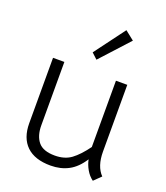

<svg xmlns="http://www.w3.org/2000/svg" viewBox="-139 -850 827 955"><g transform="rotate(20 274.0 -373.0)"><path d="M69 -154V-500H129V-165Q129 -109 155 -77.5Q181 -46 243 -46Q295 -46 329.5 -71.5Q364 -97 402 -149V-500H462V-147Q462 -69 501 -29L464 7Q442 -9 427.5 -34.5Q413 -60 408 -86Q376 -36 334.5 -14Q293 8 240 8Q156 8 112.5 -34Q69 -76 69 -154ZM245 -593 365 -754 413 -716 275 -565Z"/></g></svg>

Font: Bellota Text
Style: Regular
Weight: 400
Designer: Kemie Guaida
Foundry: Kemie Guaida
Version: Version 4.001